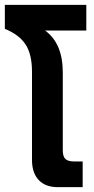

<svg xmlns="http://www.w3.org/2000/svg" viewBox="-25 -772 386 792"><path d="M107 -112V-476Q107 -548 80.5 -588.5Q54 -629 -5 -653V-752H331V-646H161Q234 -593 234 -473V-152Q234 -126 245 -116Q256 -106 281 -106H316V0H214Q162 0 134.5 -29.5Q107 -59 107 -112Z"/></svg>

Font: Prompt Medium
Style: Regular
Weight: 500
Designer: Katatrad Team
Foundry: CadsonDemak
Version: Version 1.000